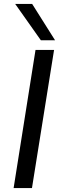

<svg xmlns="http://www.w3.org/2000/svg" viewBox="-20 -953 319 973"><path d="M49 0 160 -700H254L142 0ZM187 -749 57 -933H143L259 -749Z"/></svg>

Font: Georama Extended
Style: Italic
Weight: 400
Width: 7
Italic angle: -9°
Designer: Jean-Baptiste Levee
Foundry: Production Type
Version: Version 1.000